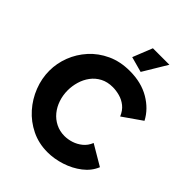

<svg xmlns="http://www.w3.org/2000/svg" viewBox="-253 -1052 1194 1194"><g transform="rotate(45 344.0 -454.5)"><path d="M27 -361Q27 -426 51 -488.5Q75 -551 121 -602Q167 -653 233 -683.5Q299 -714 383 -714Q483 -714 556.5 -671Q630 -628 666 -559L540 -471Q524 -509 497.5 -530Q471 -551 439.5 -559.5Q408 -568 379 -568Q332 -568 297 -549.5Q262 -531 239 -500Q216 -469 205 -431Q194 -393 194 -355Q194 -313 207 -274Q220 -235 244.5 -205Q269 -175 304 -157.5Q339 -140 381 -140Q411 -140 442 -150Q473 -160 499.5 -181.5Q526 -203 540 -238L674 -159Q653 -107 605 -70Q557 -33 496.5 -13.5Q436 6 377 6Q300 6 235.5 -25.5Q171 -57 124.5 -109.5Q78 -162 52.5 -227.5Q27 -293 27 -361ZM434 -757 332 -785 384 -915H529Z"/></g></svg>

Font: Raleway Thin ExtraBold
Style: Regular
Weight: 800
Version: Version 4.026